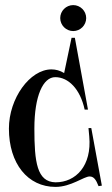

<svg xmlns="http://www.w3.org/2000/svg" viewBox="-20 -726 440 754"><path d="M267.5 -604C295.5 -604 318.5 -627 318.5 -655C318.5 -683 295.5 -706 267.5 -706C239.5 -706 216.5 -683 216.5 -655C216.5 -627 239.5 -604 267.5 -604ZM327.5 -223 330.5 -190C341 -76 278.5 -10 198 -10C125 -11.5 115 -90 115 -221C115 -350.5 149.5 -423 197 -423C248.5 -423 295 -376.5 312.5 -295.5H325.5L274 -577.5H261L231.9 -439.1C215.6 -449.1 198.8 -453.5 182 -453.5C97.5 -453.5 15 -340 15 -221C15 -83.5 89 8 198 8C259 8 309 -33 332 -33C348 -33 357 -21 367 5L380 3L338.5 -223Z"/></svg>

Font: Picaflor 24 pt
Style: Regular
Weight: 400
Designer: Ariel Martín Pérez
Foundry: Tunera Type Foundry
Version: Version 1.000;hotconv 1.0.109;makeotfexe 2.5.65596